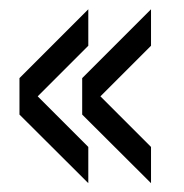

<svg xmlns="http://www.w3.org/2000/svg" viewBox="-20 -524 406 424"><path d="M175 -423 23 -271V-351.5L175 -503.5ZM175 -119.5 23 -271V-351.5L175 -199.5ZM313.5 -423 161.5 -271V-351.5L313.5 -503.5ZM313.5 -119.5 161.5 -271V-351.5L313.5 -199.5Z"/></svg>

Font: Big Shoulders Text Thin
Style: Regular
Weight: 400
Version: Version 2.002